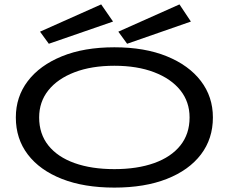

<svg xmlns="http://www.w3.org/2000/svg" viewBox="-20 -842 1040 873"><path d="M500 11Q362 11 261.5 -28.5Q161 -68 106.5 -139.5Q52 -211 52 -308Q52 -402 106.5 -473.5Q161 -545 261.5 -586Q362 -627 500 -627Q638 -627 738.5 -586Q839 -545 893.5 -473.5Q948 -402 948 -308Q948 -211 893.5 -139.5Q839 -68 738.5 -28.5Q638 11 500 11ZM500 -73Q604 -73 681 -100.5Q758 -128 800 -180.5Q842 -233 842 -308Q842 -379 800 -431.5Q758 -484 681 -513.5Q604 -543 500 -543Q396 -543 319 -513.5Q242 -484 200 -431.5Q158 -379 158 -308Q158 -233 200 -180.5Q242 -128 319 -100.5Q396 -73 500 -73ZM558 -643 518 -698 796 -822 848 -744ZM202 -643 162 -698 440 -822 494 -744Z"/></svg>

Font: Inconsolata UltraExpanded Medium
Style: Regular
Weight: 500
Width: 9
Monospace: yes
Designer: Raph Levien, Cyreal, Brenton Simpson
Foundry: Raph Levien, Cyreal, Google
Version: Version 3.001; ttfautohint (v1.8.2.53-6de2)